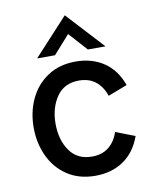

<svg xmlns="http://www.w3.org/2000/svg" viewBox="-82 -774 682 846"><g transform="rotate(-10 259.5 -351.0)"><path d="M45 -247Q45 -316 72 -374Q99 -432 151.5 -467Q204 -502 277 -502Q350 -502 403 -466.5Q456 -431 481 -361L395 -328Q381 -370 351.5 -393.5Q322 -417 277 -417Q211 -417 177 -367.5Q143 -318 143 -247Q143 -175 177 -126Q211 -77 277 -77Q322 -77 351.5 -100.5Q381 -124 395 -166L481 -133Q456 -63 403 -27Q350 9 277 9Q204 9 151.5 -26Q99 -61 72 -119.5Q45 -178 45 -247ZM266 -711 419 -545H340L266 -627L193 -545H113Z"/></g></svg>

Font: Hanken Grotesk Medium
Style: Regular
Weight: 500
Designer: Alfredo Marco Pradil
Foundry: Hanken Design Co.
Version: Version 3.014